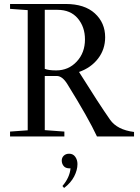

<svg xmlns="http://www.w3.org/2000/svg" viewBox="-20 -683 701 961"><path d="M30.3 0V-24.4L118.7 -30.8V-632.3L30.3 -638.7V-663.1H308.6Q403.3 -663.1 454.8 -616Q506.3 -568.8 506.3 -496.6Q506.3 -436 470.9 -389.9Q435.5 -343.8 375.5 -322.8Q475.1 -163.6 530.8 -84Q566.4 -33.2 650.9 -22.5V0H465.3Q423.3 -90.8 316.4 -263.2Q291.5 -302.7 264.2 -302.7H204.1V-31.7L302.2 -24.4V0ZM204.1 -633.8V-338.4Q222.7 -330.6 261.2 -330.6Q322.8 -330.6 364 -374.8Q405.3 -418.9 405.3 -485.8Q405.3 -548.3 369.1 -591.1Q333 -633.8 267.6 -633.8ZM300.8 257.8 292.5 248Q328.6 206.1 333 159.7H329.1Q307.6 159.7 298.3 147.7Q289.1 135.7 289.1 120.6Q289.1 106 299.3 96.2Q309.6 86.4 326.2 86.4Q345.7 86.4 356.7 101.8Q367.7 117.2 367.7 138.2Q367.7 168 351.3 200Q335 231.9 300.8 257.8Z"/></svg>

Font: Elstob 18pt
Style: Regular
Weight: 400
Designer: Peter S. Baker
Version: Version 1.015